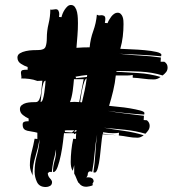

<svg xmlns="http://www.w3.org/2000/svg" viewBox="-20 -703 743 771"><path d="M640 -455Q653 -447 653 -432Q653 -421 647 -413.5Q641 -406 633 -400Q592 -413 541.5 -415.5Q491 -418 448 -418L447 -415Q492 -412 536.5 -409.5Q581 -407 625 -394Q612 -384 598 -384Q577 -384 555.5 -387Q534 -390 513 -391V-402Q502 -400 492 -400H445Q442 -370 434.5 -338.5Q427 -307 418 -278Q431 -276 455 -274Q479 -272 502 -268Q525 -264 542.5 -259.5Q560 -255 560 -249L559 -243Q485 -247 412 -258Q448 -251 484.5 -247Q521 -243 558 -238L557 -221L570 -220Q581 -211 581 -198Q581 -188 576 -180.5Q571 -173 564 -166Q523 -178 481 -182L397 -190Q437 -183 477.5 -177.5Q518 -172 557 -160Q545 -150 532 -150Q513 -150 494.5 -153.5Q476 -157 457 -159L458 -170Q452 -169 446.5 -168.5Q441 -168 435 -168Q425 -168 415 -169Q405 -170 394 -172L393 -166L447 -160L392 -164Q389 -149 386.5 -123Q384 -97 381 -72Q378 -47 373 -28.5Q368 -10 361 -10L355 -11Q361 -49 363 -88Q365 -126 370 -163Q363 -126 360 -89Q357 -51 350 -13Q344 -15 342 -15Q332 -15 332 1L327 10Q330 9 336 9Q344 9 350 13Q356 17 356 26L351 36Q353 38 353 39Q353 41 349 42.5Q345 44 340 45Q335 46 331 46.5Q327 47 326 47Q307 47 297 32L295 31Q290 22 286.5 12.5Q283 3 278 -6V-33V-40L272 -17Q267 -25 265.5 -34Q264 -43 264 -52Q264 -75 266.5 -99Q269 -123 274 -146L285 -145V-156Q285 -162 286 -168L277 -164V-168H237Q236 -159 233 -133.5Q230 -108 224.5 -81Q219 -54 211.5 -33Q204 -12 194 -12L193 -15Q193 -36 199 -56Q205 -76 205 -97V-103Q201 -80 195 -58Q190 -35 188 -12L179 -13L172 -8Q172 4 180.5 13Q189 22 189 28Q189 39 181 43.5Q173 48 164 48Q138 48 128.5 28Q119 8 119 -14Q119 -47 128 -79Q137 -111 139 -144Q133 -109 122 -73.5Q111 -38 111 -3L112 3Q107 -7 103.5 -17.5Q100 -28 100 -39Q100 -66 107 -92.5Q114 -119 119 -146L130 -145V-170Q119 -173 108.5 -174.5Q98 -176 89.5 -178Q81 -180 76 -185.5Q71 -191 71 -203Q71 -211 76.5 -213.5Q82 -216 89 -216H95V-227Q83 -232 71.5 -241.5Q60 -251 60 -265Q60 -275 67.5 -281Q75 -287 85 -289.5Q95 -292 106 -292.5Q117 -293 124 -293Q133 -293 138 -304Q143 -315 145 -329.5Q147 -344 148 -358.5Q149 -373 150 -379L130 -378Q114 -384 98 -386Q82 -388 65 -388Q66 -390 66 -394Q66 -398 65 -402Q64 -406 64 -410Q64 -420 71 -421.5Q78 -423 85 -423H91V-434Q78 -438 64 -447Q50 -456 50 -472Q50 -483 60 -489Q70 -495 84 -498Q98 -501 111.5 -501.5Q125 -502 133 -502Q158 -502 163 -515.5Q168 -529 168 -550Q168 -579 175 -607.5Q182 -636 182 -665Q184 -664 188 -664Q192 -664 196 -665Q200 -666 204 -666Q212 -666 215 -659.5Q218 -653 218 -646L217 -635L227 -634Q228 -640 231.5 -648.5Q235 -657 240 -664.5Q245 -672 251 -677.5Q257 -683 265 -683Q275 -683 281 -674.5Q287 -666 289.5 -654Q292 -642 292.5 -629.5Q293 -617 293 -610Q293 -585 291 -560.5Q289 -536 287 -511Q301 -512 313.5 -512.5Q326 -513 340 -513Q343 -547 354.5 -578.5Q366 -610 369 -644L377 -641Q379 -641 382 -641.5Q385 -642 387 -642Q394 -642 398.5 -639Q403 -636 403 -627Q403 -621 401 -611L412 -610Q414 -616 418 -623Q422 -630 427 -636.5Q432 -643 438.5 -647.5Q445 -652 452 -652Q460 -652 465 -647Q470 -642 472.5 -635Q475 -628 475.5 -620Q476 -612 476 -606Q476 -581 473 -556Q470 -531 463 -507Q479 -506 506.5 -505Q534 -504 561 -501.5Q588 -499 608 -494.5Q628 -490 628 -483L627 -477Q585 -481 543 -483L459 -487Q501 -482 542.5 -480Q584 -478 626 -472L625 -455ZM277 -385Q276 -376 275 -363.5Q274 -351 272 -337.5Q270 -324 267 -312Q264 -300 261 -293Q266 -293 270 -293.5Q274 -294 279 -294Q284 -294 288.5 -293.5Q293 -293 298 -293L316 -385ZM309 -292Q315 -316 320 -340Q325 -364 328 -388Q323 -387 318.5 -374.5Q314 -362 310.5 -345.5Q307 -329 305 -314Q303 -299 302 -293ZM143 -293Q149 -294 152.5 -305.5Q156 -317 158 -331.5Q160 -346 161.5 -360Q163 -374 163 -379Q157 -379 153.5 -367Q150 -355 148 -340.5Q146 -326 145 -312Q144 -298 143 -293ZM330 -402Q321 -401 306.5 -399Q292 -397 283 -395Q285 -393 285 -390L284 -389L329 -394ZM269 -171 279 -180H259Q245 -180 240 -179L241 -176L240 -173ZM287 -176V-181Q279 -181 279 -172Z"/></svg>

Font: Finger Paint
Style: Regular
Weight: 400
Designer: Ralph du Carrois
Foundry: Ralph du Carrois
Version: Version 1.002